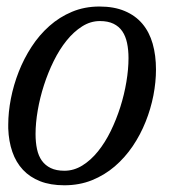

<svg xmlns="http://www.w3.org/2000/svg" viewBox="-20 -549 579 580"><path d="M4.9 -172.4Q4.9 -210 12.9 -251.2Q21 -292.5 36.6 -332.3Q52.2 -372.1 75.4 -407.7Q98.6 -443.4 129.2 -470.5Q159.7 -497.6 197.5 -513.4Q235.4 -529.3 280.3 -529.3Q324.7 -529.3 356.9 -515.6Q389.2 -502 410.2 -477.1Q431.2 -452.1 441.2 -417Q451.2 -381.8 451.2 -338.9Q451.2 -301.3 443.4 -260.7Q435.5 -220.2 419.9 -181.2Q404.3 -142.1 380.9 -107.4Q357.4 -72.8 326.7 -46.4Q295.9 -20 257.8 -4.6Q219.7 10.7 174.3 10.7Q132.3 10.7 101.3 -1.5Q70.3 -13.7 49.3 -36.1Q28.3 -58.6 17.3 -90.3Q6.3 -122.1 4.9 -161.1ZM281.7 -485.4Q253.4 -485.4 228 -469.2Q202.6 -453.1 181.2 -426.5Q159.7 -399.9 142.3 -364.7Q125 -329.6 112.8 -291.7Q100.6 -253.9 94 -215.6Q87.4 -177.2 87.4 -144Q87.4 -119.1 91.8 -98.6Q96.2 -78.1 106.4 -63.7Q116.7 -49.3 133.3 -41.3Q149.9 -33.2 174.8 -33.2Q203.1 -33.2 228.8 -49.1Q254.4 -64.9 275.9 -91.6Q297.4 -118.2 314.5 -153.1Q331.5 -188 343.5 -225.8Q355.5 -263.7 361.8 -301.8Q368.2 -339.8 368.2 -373.5Q368.2 -398.4 363.8 -419.2Q359.4 -439.9 349.4 -454.6Q339.4 -469.2 322.8 -477.3Q306.2 -485.4 281.7 -485.4Z"/></svg>

Font: Arian AMU Serif
Style: Italic
Weight: 400
Italic angle: -15°
Designer: Ruben Hakobyan (Tarumian)
Foundry: Ruben Hakobyan (Tarumian)
Version: Version 1.002